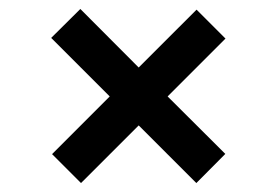

<svg xmlns="http://www.w3.org/2000/svg" viewBox="-20 -574 626 434"><path d="M95.7 -488.3 161.6 -553.7 293.5 -421.4 424.3 -552.2 489.7 -486.8 358.9 -356 489.3 -226.1 423.8 -160.2 293.5 -290.5 163.1 -160.2 97.7 -225.6 228 -356Z"/></svg>

Font: Kanchenjunga
Style: Bold
Weight: 700
Designer: Becca Hirsbrunner Spalinger
Foundry: SIL International
Version: Version 2.001